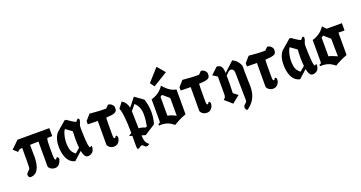

<svg xmlns="http://www.w3.org/2000/svg" viewBox="-49 -1862 5575 2961"><g transform="rotate(-20 2738.5 -381.5)"><path d="M542 0.5Q498 0.5 467 -22.2Q436 -44.9 436 -71.8V-472.7L296.9 -468.3Q297.9 -382.3 297.9 -352.1Q297.9 -346.7 298.3 -326.7Q298.8 -306.6 299.1 -290Q299.3 -273.4 298.3 -247.1Q297.4 -220.7 294.9 -199Q292.5 -177.2 287.1 -150.9Q281.7 -124.5 273.9 -103.8Q266.1 -83 253.4 -62.3Q240.7 -41.5 224.6 -27.8Q208.5 -14.2 185.5 -5.9Q162.6 2.4 135.3 2.4Q120.6 2.4 110.6 -12.2Q100.6 -26.9 100.6 -44.4Q100.6 -58.6 109.9 -71.8Q119.1 -85 130.6 -94Q142.1 -103 152.3 -115.7Q162.6 -128.4 164.1 -141.1Q167 -171.9 167 -464.8Q135.3 -464.4 119.6 -456.8Q104 -449.2 86.9 -428.2L19 -490.2L142.1 -608.9H189H293.9H471.2L480 -610.8Q480.5 -610.4 481.2 -609.9Q481.9 -609.4 482.4 -608.9H664.1L665 -479L582.5 -476.6Q573.7 -448.7 571.5 -413.6Q569.3 -378.4 569.3 -312Q569.3 -194.3 572.8 -157.2Q576.2 -120.1 592.3 -120.1Q600.1 -120.1 606.4 -133.3Q612.8 -146.5 619.6 -146.5Q629.9 -146.5 638.7 -136.2Q647.5 -126 647.5 -112.8Q647.5 -109.9 644.5 -99.1Q641.6 -88.4 634 -71Q626.5 -53.7 615.2 -38.1Q604 -22.5 584.7 -11Q565.4 0.5 542 0.5Z M951.7 -641.1Q951.7 -641.1 1012.2 -599.1Q1080.1 -554.2 1089.8 -560.1Q1093.8 -562.5 1099.1 -568.8Q1104.5 -575.2 1108.9 -581.1Q1113.3 -586.9 1118.4 -591.8Q1123.5 -596.7 1129.4 -596.4Q1135.3 -596.2 1141.6 -589.8Q1147 -584.5 1147.9 -576.2Q1148.9 -567.9 1146.2 -556.2Q1143.6 -544.4 1140.6 -535.4Q1137.7 -526.4 1132.6 -512.9Q1127.4 -499.5 1125.5 -494.1Q1124 -490.2 1123 -485.4Q1122.1 -480.5 1121.3 -473.4Q1120.6 -466.3 1120.1 -460.2Q1119.6 -454.1 1119.6 -443.4Q1119.6 -432.6 1119.6 -425Q1119.6 -417.5 1120.1 -402.8Q1120.6 -388.2 1120.8 -378.7Q1121.1 -369.1 1121.6 -350.1Q1122.1 -331.1 1122.6 -318.8Q1129.9 -118.2 1154.8 -116.2Q1159.7 -116.2 1167.7 -123.8Q1175.8 -131.3 1179.7 -129.9Q1186.5 -127 1186.5 -107.9Q1185.5 -83 1172.9 -55.2Q1160.2 -27.3 1132.8 -12.2Q1114.3 -1.5 1092.8 1Q1071.3 3.4 1061.5 -1Q1019 -12.7 1000 -113.3Q985.4 -100.1 958 -75.7Q930.7 -51.3 908.4 -31.2Q886.2 -11.2 866.7 6.8Q820.8 -5.9 795.4 -26.9Q748 -64.9 723.9 -138.7Q699.7 -212.4 702.6 -311Q705.1 -394 733.6 -452.9Q762.2 -511.7 801.8 -531.7Q808.1 -543 819.8 -551.8Q837.4 -565.4 863.5 -587.6Q889.6 -609.9 906.7 -625.5L923.8 -641.1ZM884.3 -514.2Q864.7 -489.7 850.8 -440.4Q836.9 -391.1 832.5 -336.7Q828.1 -282.2 837.6 -228Q847.2 -173.8 871.6 -143.1Q879.9 -132.3 890.6 -122.1Q901.4 -111.8 908.2 -106.9L914.6 -102.1L992.2 -168Q979 -290 989.7 -439Q958 -462.4 884.3 -514.2Z M1241.7 -514.2 1322.8 -606.9Q1441.9 -596.7 1479.2 -594.7Q1516.6 -592.8 1590.8 -592.8L1637.7 -639.2Q1672.9 -639.2 1699.7 -613Q1726.6 -586.9 1726.6 -560.1Q1726.6 -537.6 1723.4 -524.2Q1720.2 -510.7 1710 -498.5Q1699.7 -486.3 1679.2 -479.5Q1658.7 -472.7 1626.2 -468.3Q1593.8 -463.9 1543.9 -461.4Q1540.5 -421.4 1540.5 -212.9Q1540.5 -156.2 1543.7 -137.7Q1546.9 -119.1 1561 -119.1Q1571.3 -119.1 1575.9 -132.8Q1580.6 -146.5 1586.9 -146.5Q1612.8 -146.5 1612.8 -114.3Q1612.8 -67.4 1583 -33.4Q1553.2 0.5 1507.8 0.5Q1463.9 0.5 1433.8 -24.7Q1403.8 -49.8 1403.8 -71.8L1404.8 -458.5H1366.7Q1293 -458.5 1241.7 -460.9Z M1846.7 159.7Q1832 159.7 1829.1 146Q1826.2 132.3 1826.2 57.6Q1826.2 43 1826.4 3.7Q1826.7 -35.6 1826.7 -59.6L1779.3 -74.2Q1800.3 -91.3 1826.7 -105.5Q1824.7 -422.4 1782.2 -520L1853 -612.8Q1926.8 -568.4 1944.3 -479L2055.2 -619.1L2193.4 -520Q2229.5 -415 2229.5 -306.2Q2229.5 -202.6 2200.2 -111.8L2024.4 1L1962.9 -18.1Q1964.8 16.6 1966.3 34.2Q1969.2 66.9 1982.7 94.7Q1996.1 122.6 2030.3 147.9Q2001 168.9 1979.5 168.9Q1968.3 168.9 1959.2 162.6Q1950.2 156.2 1944.8 148.7Q1939.5 141.1 1929.9 134.8Q1920.4 128.4 1908.7 128.4Q1896 128.4 1877.4 144Q1858.9 159.7 1846.7 159.7ZM1957 -135.7Q2011.7 -133.3 2059.1 -110.8L2086.4 -118.2Q2106.9 -220.7 2106.9 -310.1Q2106.9 -436.5 2025.4 -509.8L1950.2 -419.4V-414.1Q1951.7 -275.9 1957 -135.7Z M2648.9 -805.2 2410.2 -659.2 2358.9 -730 2541 -933.1ZM2576.2 -408.2 2471.7 -496.6 2440.9 -475.6V-167.5Q2467.3 -162.1 2491.5 -153.8Q2515.6 -145.5 2528.8 -139.6Q2542 -133.8 2557.1 -126Q2572.3 -118.2 2576.2 -116.7ZM2298.8 -126.5V-486.8Q2435.1 -525.4 2505.9 -635.7Q2518.6 -619.6 2535.2 -602.3Q2551.8 -585 2578.9 -561.8Q2606 -538.6 2640.9 -521.2Q2675.8 -503.9 2711.4 -498.5V-90.8Q2708.5 -89.8 2695.8 -85.2Q2683.1 -80.6 2678.7 -78.6Q2674.3 -76.7 2661.9 -71.8Q2649.4 -66.9 2641.8 -63.5Q2634.3 -60.1 2621.1 -54.2Q2607.9 -48.3 2596.4 -42.2Q2585 -36.1 2570.1 -28.3Q2555.2 -20.5 2538.8 -11Q2522.5 -1.5 2504.4 9.3Q2498 2.9 2490.5 -3.7Q2482.9 -10.3 2459.5 -25.1Q2436 -40 2410.9 -50Q2385.7 -60.1 2346.4 -66.2Q2307.1 -72.3 2266.6 -67.9V-93.8Q2280.8 -93.8 2289.8 -102.5Q2298.8 -111.3 2298.8 -126.5Z M2766.1 -514.2 2847.2 -606.9Q2966.3 -596.7 3003.7 -594.7Q3041 -592.8 3115.2 -592.8L3162.1 -639.2Q3197.3 -639.2 3224.1 -613Q3251 -586.9 3251 -560.1Q3251 -537.6 3247.8 -524.2Q3244.6 -510.7 3234.4 -498.5Q3224.1 -486.3 3203.6 -479.5Q3183.1 -472.7 3150.6 -468.3Q3118.2 -463.9 3068.4 -461.4Q3064.9 -421.4 3064.9 -212.9Q3064.9 -156.2 3068.1 -137.7Q3071.3 -119.1 3085.4 -119.1Q3095.7 -119.1 3100.3 -132.8Q3105 -146.5 3111.3 -146.5Q3137.2 -146.5 3137.2 -114.3Q3137.2 -67.4 3107.4 -33.4Q3077.6 0.5 3032.2 0.5Q2988.3 0.5 2958.3 -24.7Q2928.2 -49.8 2928.2 -71.8L2929.2 -458.5H2891.1Q2817.4 -458.5 2766.1 -460.9Z M3303.7 -515.1Q3319.8 -532.2 3357.7 -566.2Q3395.5 -600.1 3411.6 -617.2Q3450.2 -617.2 3472.7 -600.1Q3499 -579.6 3506.8 -525.9Q3508.8 -510.3 3510.3 -477.5Q3646 -603 3671.9 -627Q3727.5 -600.1 3756.8 -559.1Q3794.9 -507.8 3793.5 -478Q3792 -407.2 3792.2 -385.3Q3792.5 -363.3 3794.4 -306.9Q3796.4 -250.5 3796.9 -219.2Q3796.9 -212.4 3797.6 -191.7Q3798.3 -170.9 3798.3 -158.7Q3798.3 -146.5 3797.4 -123.5Q3796.4 -100.6 3794.2 -84.2Q3792 -67.9 3786.9 -43.9Q3781.7 -20 3774.2 -1.2Q3766.6 17.6 3754.6 41Q3742.7 64.5 3727.5 84Q3712.4 103.5 3690.9 124.8Q3669.4 146 3643.6 165Q3626.5 177.2 3612.3 155.8Q3598.6 135.3 3602.5 111.3Q3604 101.6 3608.9 95.2Q3617.2 84 3627.4 74.5Q3637.7 64.9 3643.8 60.3Q3649.9 55.7 3654.8 47.9Q3659.7 40 3660.6 29.8L3652.8 -430.2Q3652.8 -442.4 3651.9 -449.2Q3642.1 -488.8 3614.7 -497.1Q3594.2 -503.9 3570.8 -492.2Q3561 -482.9 3541.3 -463.4Q3521.5 -443.8 3511.7 -434.1Q3514.6 -326.2 3507.8 -147.9Q3575.7 -96.2 3581.5 -91.8Q3564 -76.2 3521.5 -43.5Q3479 -10.7 3459.5 6.8Q3439.5 -11.2 3399.7 -45.7Q3359.9 -80.1 3339.8 -98.1Q3361.8 -112.8 3368.7 -127Q3378.9 -147 3378.9 -168.9V-467.8Q3326.2 -500.5 3303.7 -515.1Z M3853.5 -514.2 3934.6 -606.9Q4053.7 -596.7 4091.1 -594.7Q4128.4 -592.8 4202.6 -592.8L4249.5 -639.2Q4284.7 -639.2 4311.5 -613Q4338.4 -586.9 4338.4 -560.1Q4338.4 -537.6 4335.2 -524.2Q4332 -510.7 4321.8 -498.5Q4311.5 -486.3 4291 -479.5Q4270.5 -472.7 4238 -468.3Q4205.6 -463.9 4155.8 -461.4Q4152.3 -421.4 4152.3 -212.9Q4152.3 -156.2 4155.5 -137.7Q4158.7 -119.1 4172.9 -119.1Q4183.1 -119.1 4187.7 -132.8Q4192.4 -146.5 4198.7 -146.5Q4224.6 -146.5 4224.6 -114.3Q4224.6 -67.4 4194.8 -33.4Q4165 0.5 4119.6 0.5Q4075.7 0.5 4045.7 -24.7Q4015.6 -49.8 4015.6 -71.8L4016.6 -458.5H3978.5Q3904.8 -458.5 3853.5 -460.9Z M4641.1 -641.1Q4641.1 -641.1 4701.7 -599.1Q4769.5 -554.2 4779.3 -560.1Q4783.2 -562.5 4788.6 -568.8Q4793.9 -575.2 4798.3 -581.1Q4802.7 -586.9 4807.9 -591.8Q4813 -596.7 4818.8 -596.4Q4824.7 -596.2 4831.1 -589.8Q4836.4 -584.5 4837.4 -576.2Q4838.4 -567.9 4835.7 -556.2Q4833 -544.4 4830.1 -535.4Q4827.1 -526.4 4822 -512.9Q4816.9 -499.5 4814.9 -494.1Q4813.5 -490.2 4812.5 -485.4Q4811.5 -480.5 4810.8 -473.4Q4810.1 -466.3 4809.6 -460.2Q4809.1 -454.1 4809.1 -443.4Q4809.1 -432.6 4809.1 -425Q4809.1 -417.5 4809.6 -402.8Q4810.1 -388.2 4810.3 -378.7Q4810.5 -369.1 4811 -350.1Q4811.5 -331.1 4812 -318.8Q4819.3 -118.2 4844.2 -116.2Q4849.1 -116.2 4857.2 -123.8Q4865.2 -131.3 4869.1 -129.9Q4876 -127 4876 -107.9Q4875 -83 4862.3 -55.2Q4849.6 -27.3 4822.3 -12.2Q4803.7 -1.5 4782.2 1Q4760.7 3.4 4751 -1Q4708.5 -12.7 4689.5 -113.3Q4674.8 -100.1 4647.5 -75.7Q4620.1 -51.3 4597.9 -31.2Q4575.7 -11.2 4556.2 6.8Q4510.3 -5.9 4484.9 -26.9Q4437.5 -64.9 4413.3 -138.7Q4389.2 -212.4 4392.1 -311Q4394.5 -394 4423.1 -452.9Q4451.7 -511.7 4491.2 -531.7Q4497.6 -543 4509.3 -551.8Q4526.9 -565.4 4553 -587.6Q4579.1 -609.9 4596.2 -625.5L4613.3 -641.1ZM4573.7 -514.2Q4554.2 -489.7 4540.3 -440.4Q4526.4 -391.1 4522 -336.7Q4517.6 -282.2 4527.1 -228Q4536.6 -173.8 4561 -143.1Q4569.3 -132.3 4580.1 -122.1Q4590.8 -111.8 4597.7 -106.9L4604 -102.1L4681.6 -168Q4668.5 -290 4679.2 -439Q4647.5 -462.4 4573.7 -514.2Z M5225.1 -127 5221.2 -418 5119.1 -506.8 5087.9 -484.9V-178.2Q5120.1 -170.9 5154.8 -157.5Q5189.5 -144 5207.3 -135.3Q5225.1 -126.5 5225.1 -127ZM5357.9 -101.1Q5238.8 -55.7 5150.9 -1Q5145 -6.8 5137.9 -13.2Q5130.9 -19.5 5107.2 -34.7Q5083.5 -49.8 5058.6 -59.8Q5033.7 -69.8 4994.1 -76.2Q4954.6 -82.5 4913.1 -78.1V-104Q4927.2 -104 4936 -111.8Q4945.8 -120.6 4945.8 -137.2V-497.1Q4986.3 -508.8 5011.7 -521.5Q5099.6 -564.5 5152.8 -646Q5176.8 -615.7 5208.5 -586.9H5458V-467.8H5357.9Z"/></g></svg>

Font: KJV1611
Style: Regular
Weight: 400
Version: Version 3.6.1